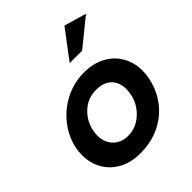

<svg xmlns="http://www.w3.org/2000/svg" viewBox="-218 -915 1059 1059"><g transform="rotate(-45 311.0 -385.5)"><path d="M588 -257Q592 -278 592 -303Q592 -366 563 -416.5Q534 -467 480.5 -495.5Q427 -524 356 -524Q277 -524 207 -488Q137 -452 90 -390Q43 -328 30 -255Q26 -234 26 -208Q26 -145 55 -95Q84 -45 137 -16.5Q190 12 260 12Q349 12 418.5 -23Q488 -58 531.5 -119Q575 -180 588 -257ZM457 -293Q457 -282 453 -256Q441 -193 392.5 -148.5Q344 -104 282 -104Q228 -104 195 -138Q162 -172 162 -226Q162 -241 165 -257Q176 -321 223 -365Q270 -409 334 -409Q395 -409 426 -377.5Q457 -346 457 -293ZM337 -616H434L593 -745L463 -783Z"/></g></svg>

Font: Geom SemiBold
Style: Bold Italic
Weight: 600
Italic angle: -10°
Version: Version 1.102